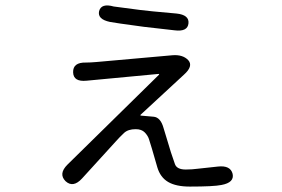

<svg xmlns="http://www.w3.org/2000/svg" viewBox="-20 -644 1040 709"><path d="M283 15Q250 51 222 25Q195 -2 229 -36L566 -367Q570 -371 565 -371L300 -346Q251 -341 250 -377Q249 -414 297 -413Q313 -413 336 -415L617 -440Q655 -443 675 -422Q695 -400 659 -368L500 -221Q496 -218 501 -217Q523 -215 547 -213Q573 -211 584 -171Q591 -148 598 -125L611 -82Q618 -60 626 -38Q633 -18 666 -18Q689 -18 711 -21L785 -29Q831 -34 839 -2Q846 30 798 39Q769 45 681 45Q630 45 601 28Q572 11 561 -26L541 -95Q534 -118 530 -130.5Q526 -143 514.5 -155Q503 -167 481 -167Q453 -167 438 -153Q421 -137 406 -120ZM676 -558Q673 -526 625 -532L511 -545Q400 -560 386 -563Q339 -573 346 -603Q354 -633 400 -620Q405 -619 499 -607Q522 -604 545 -602L632 -594Q679 -589 676 -558Z"/></svg>

Font: Resource Han Rounded JP Normal
Style: Regular
Weight: 350
Designer: Cyano Hao (round all glyphs); Ryoko NISHIZUKA 西塚涼子 (kana, bopomofo & ideographs); Paul D. Hunt (Latin, Greek & Cyrillic)
Foundry: Cyano Hao
Version: 0.990